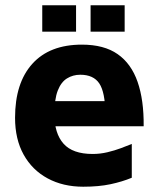

<svg xmlns="http://www.w3.org/2000/svg" viewBox="-20 -692 602 727"><path d="M295 15Q219 15 160.5 -16.5Q102 -48 69.5 -106.5Q37 -165 37 -246Q37 -378 102.5 -450.5Q168 -523 290 -523Q374 -523 425.5 -487Q477 -451 501 -382Q525 -313 524 -214H139L123 -309H401L379 -262Q378 -343 356 -376Q334 -409 284 -409Q256 -409 233.5 -395Q211 -381 198.5 -348.5Q186 -316 186 -259Q186 -187 220.5 -148Q255 -109 331 -109Q359 -109 386.5 -115.5Q414 -122 438 -131Q462 -140 479 -147V-19Q443 -4 398.5 5.5Q354 15 295 15ZM323 -572V-672H452V-572ZM140 -572V-672H268V-572Z"/></svg>

Font: Maven Pro
Style: Bold
Weight: 700
Designer: Joe Prince
Foundry: Joe Prince
Version: Version 2.103